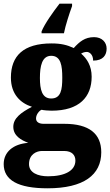

<svg xmlns="http://www.w3.org/2000/svg" viewBox="-33 -786 597 1039"><path d="M192 -616V-606H313C321 -648 343 -715 357 -753V-766H289C255 -722 209 -658 192 -616ZM224 233C421 233 515 160 515 38C515 -62 450 -116 315 -116H203C181 -116 162 -124 162 -145C162 -166 179 -187 192 -192C202 -189 233 -187 246 -187C396 -187 463 -261 463 -371C463 -430 437 -469 406 -496C413 -500 423 -505 437 -505C449 -505 471 -493 471 -458C526 -458 544 -489 544 -523C544 -557 519 -585 476 -585C426 -585 397 -560 366 -526C330 -543 296 -551 246 -551C94 -551 26 -484 26 -366C26 -277 77 -228 140 -208C80 -177 39 -146 39 -100C39 -51 81 -28 120 -13C38 -7 -13 37 -13 102C-13 189 65 233 224 233ZM244 -253C194 -253 183 -302 183 -364C183 -428 194 -484 244 -484C297 -484 304 -430 304 -365C304 -301 297 -253 244 -253ZM227 168C172 168 124 149 124 102C124 48 166 31 194 31H314C357 31 375 54 375 83C375 137 319 168 227 168Z"/></svg>

Font: Noto Serif Sinhala SemiCondensed Black
Style: Regular
Weight: 900
Width: 4
Designer: Jelle Bosma - Monotype Design Team
Foundry: Monotype Imaging Inc.
Version: Version 2.007